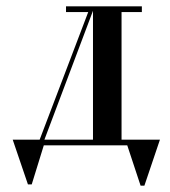

<svg xmlns="http://www.w3.org/2000/svg" viewBox="-20 -458 536 605"><path d="M258 -420H188V-438H427V-420H363V-18H484L435 127H423L381 0H118L80 123H68L20 -18H105ZM120 -18H273V-424Z"/></svg>

Font: EIisabethische
Style: Book
Weight: 400
Designer: Salychow
Version: Version 1.3